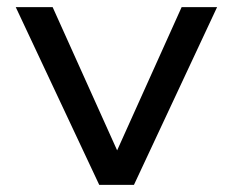

<svg xmlns="http://www.w3.org/2000/svg" viewBox="-20 -516 650 536"><path d="M257 0 24 -496H127L308 -94H306L487 -496H586L354 0Z"/></svg>

Font: Nunito Sans 7pt SemiExpanded
Style: Regular
Weight: 400
Width: 6
Designer: Vernon Adams
Foundry: Vernon Adams
Version: Version 3.101;gftools[0.9.27]